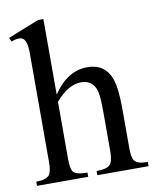

<svg xmlns="http://www.w3.org/2000/svg" viewBox="-80 -755 659 817"><g transform="rotate(-10 250.0 -347.0)"><path d="M495.6 0H274.4V-18.1Q317.4 -18.1 331.8 -32.2Q346.2 -46.4 346.2 -91.3V-258.8Q346.2 -328.6 339.4 -351.6Q325.2 -401.4 274.4 -401.4Q219.2 -401.4 163.6 -336.9V-91.3Q163.6 -45.9 174.3 -33.2Q187.5 -18.1 234.9 -18.1V0H13.7V-18.1Q56.6 -18.1 70.3 -35.2Q81.5 -49.3 81.5 -91.3V-564Q81.5 -630.9 48.8 -630.9Q31.2 -630.9 13.7 -623.5L5.9 -640.6L140.6 -694.3H163.6V-367.7Q225.1 -460 311.5 -460Q386.7 -460 412.6 -392.1Q428.2 -350.6 428.2 -258.8V-91.3Q428.2 -48.3 438.5 -35.2Q451.7 -18.1 495.6 -18.1Z"/></g></svg>

Font: Dai Banna SIL Book
Style: Regular
Weight: 400
Designer: Victor Gaultney
Foundry: SIL International
Version: Version 2.000